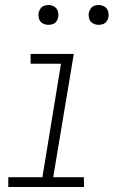

<svg xmlns="http://www.w3.org/2000/svg" viewBox="-20 -745 472 765"><path d="M13 0H315L314 -39H192L274 -530H102V-491H223L149 -39H13ZM373 -646Q382 -646 390.5 -649Q399 -652 404.5 -659.5Q410 -667 412 -676Q414 -688 410.5 -700Q407 -712 396.5 -718.5Q386 -725 373 -725Q364 -725 355.5 -722Q347 -719 341.5 -711Q336 -703 334 -695Q332 -682 335.5 -670Q339 -658 350 -652Q361 -646 373 -646ZM173 -646Q182 -646 190.5 -649Q199 -652 204.5 -659.5Q210 -667 212 -676Q214 -688 210.5 -700Q207 -712 196.5 -718.5Q186 -725 173 -725Q164 -725 155.5 -722Q147 -719 141.5 -711Q136 -703 134 -695Q132 -682 135.5 -670Q139 -658 150 -652Q161 -646 173 -646Z"/></svg>

Font: Iosevka Sparkle XLtObl
Style: Regular
Weight: 200
Italic angle: -9°
Designer: Belleve Invis
Foundry: Belleve Invis
Version: Version 4.5.0; ttfautohint (v1.8.3)